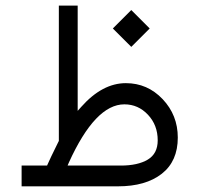

<svg xmlns="http://www.w3.org/2000/svg" viewBox="-20 -657 703 677"><path d="M377.9 -556.6 442.9 -621.6 507.8 -556.6 442.9 -491.7ZM536.1 -162.1Q536.1 -215.8 501.7 -252.4Q467.3 -289.1 418.5 -289.1Q315.9 -289.1 222.7 -83.5L218.3 -73.2H229.5H405.8Q465.8 -73.2 501 -94.2Q536.1 -115.2 536.1 -162.1ZM187.5 -161.6V-637.2H253.9V-285.2V-266.1L266.6 -280.3Q340.8 -363.8 423.8 -363.8Q500 -363.8 553.5 -307.4Q606.9 -251 606.9 -171.9Q606.9 -88.4 550.3 -44.2Q493.7 0 396 0H56.2V-73.2H141.1H146L147.9 -77.6Q154.8 -94.2 186.5 -158.2L187.5 -159.7Z"/></svg>

Font: Shabnam Light FD-WOL
Style: Light-FD-WOL
Weight: 300
Foundry: DejaVu fonts team - Redesigned by Saber Rastikerdar - Based on Vazir font
Version: Version 5.0.0